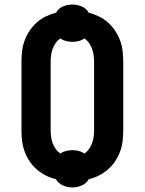

<svg xmlns="http://www.w3.org/2000/svg" viewBox="-20 -792 640 849"><path d="M300 37Q279 37 258.5 28Q238 19 227 0Q204 -5 182.5 -16Q161 -27 143 -42.5Q125 -58 111.5 -78Q98 -98 89.5 -120.5Q81 -143 78 -167Q75 -191 75 -215V-520Q75 -544 78 -568Q81 -592 89.5 -614.5Q98 -637 111.5 -657Q125 -677 143 -693Q161 -709 183 -719.5Q205 -730 228 -736Q238 -755 258.5 -763.5Q279 -772 300 -772Q321 -772 341.5 -763.5Q362 -755 372 -736Q395 -730 417 -719.5Q439 -709 457 -693Q475 -677 488.5 -657Q502 -637 510.5 -614.5Q519 -592 522 -568Q525 -544 525 -520V-215Q525 -191 522 -167Q519 -143 510.5 -120.5Q502 -98 488.5 -78Q475 -58 457 -42.5Q439 -27 417.5 -16Q396 -5 373 0Q362 19 341.5 28Q321 37 300 37ZM247 -113Q258 -121 272 -124.5Q286 -128 300 -128Q314 -128 328 -124.5Q342 -121 353 -113Q365 -121 373.5 -133Q382 -145 387 -158.5Q392 -172 394 -186.5Q396 -201 396 -215V-520Q396 -534 394 -548.5Q392 -563 387 -576.5Q382 -590 373.5 -602Q365 -614 353 -622Q342 -614 328 -610.5Q314 -607 300 -607Q286 -607 272 -610.5Q258 -614 247 -622Q235 -614 226.5 -602Q218 -590 213 -576.5Q208 -563 206 -548.5Q204 -534 204 -520V-215Q204 -201 206 -186.5Q208 -172 213 -158.5Q218 -145 226.5 -133Q235 -121 247 -113Z"/></svg>

Font: Iosevka Curly Slab HvEx
Style: Regular
Weight: 900
Width: 7
Monospace: yes
Designer: Belleve Invis
Foundry: Belleve Invis
Version: Version 11.1.0; ttfautohint (v1.8.3)